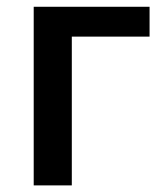

<svg xmlns="http://www.w3.org/2000/svg" viewBox="-20 -561 495 581"><path d="M432.6 -540.5V-450.2H197.3V0H82V-540.5Z"/></svg>

Font: Open Sans SemiBold
Style: Regular
Weight: 600
Designer: Monotype Design Team
Foundry: Monotype Imaging Inc.
Version: Version 3.003; ttfautohint (v1.8.4)